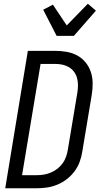

<svg xmlns="http://www.w3.org/2000/svg" viewBox="-20 -1007 540 1027"><path d="M177 0H8L129 -735H275Q307 -735 337.5 -729.5Q368 -724 393.5 -710Q419 -696 437.5 -673.5Q456 -651 465.5 -623Q475 -595 475.5 -564Q476 -533 471 -501L420 -195Q416 -168 406 -141Q396 -114 378.5 -90.5Q361 -67 337 -48.5Q313 -30 286 -19Q259 -8 231.5 -4Q204 0 177 0ZM98 -70H176Q195 -70 214 -73Q233 -76 252 -84Q271 -92 287 -104.5Q303 -117 315 -133.5Q327 -150 333.5 -169Q340 -188 343 -207L394 -513Q397 -532 397 -552Q397 -572 392 -590Q387 -608 376 -623Q365 -638 349 -647.5Q333 -657 314.5 -661Q296 -665 276 -665H197ZM283 -815 211 -955 263 -982 337 -871 450 -987 493 -950 375 -815Z"/></svg>

Font: Iosevka Term Curly
Style: Italic
Weight: 400
Italic angle: -9°
Designer: Belleve Invis
Foundry: Belleve Invis
Version: Version 32.3.0